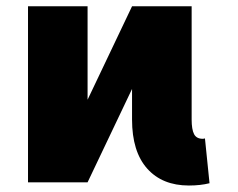

<svg xmlns="http://www.w3.org/2000/svg" viewBox="-20 -565 737 595"><path d="M251.4 0H66.8V-545.5H251.4V-256L389.2 -545.5H573.9V-194.6Q573.9 -164.1 581.3 -149.5Q588.8 -134.9 608 -134.9Q614 -134.9 615.1 -136.4L629.3 2.8Q601.2 9.9 565.3 9.9Q483 9.9 436.1 -42.6Q389.2 -95.2 389.2 -194.6V-289.4Z"/></svg>

Font: Karasuma Gothic
Style: Black
Weight: 900
Designer: Rasmus Andersson / Ryoko Nishizuka
Foundry: Genbu
Version: Version 1.00